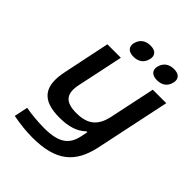

<svg xmlns="http://www.w3.org/2000/svg" viewBox="-245 -805 1139 1139"><g transform="rotate(45 324.5 -235.0)"><path d="M550 -30 649 -500H536L475 -211C456 -124 411 -81 313 -81C217 -81 188 -123 207 -211L268 -500H155L94 -207C62 -58 115 9 262 9C341 9 394 -10 432 -47H440L431 -4C414 76 367 117 242 117C194 117 132 112 85 103L67 189C126 200 178 206 232 206C429 206 516 130 550 -30ZM261 -615C254 -579 274 -557 317 -557C360 -557 387 -580 395 -615L396 -617C404 -653 385 -676 342 -676C298 -676 271 -653 262 -617ZM458 -615C451 -579 471 -557 514 -557C557 -557 584 -580 592 -615L593 -617C601 -653 582 -676 539 -676C495 -676 468 -653 459 -617Z"/></g></svg>

Font: LT Wave Medium
Style: Italic
Weight: 500
Designer: Daniel Lyons
Version: Version 2.5 (Glyphs App)